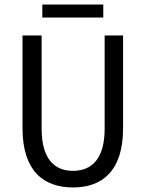

<svg xmlns="http://www.w3.org/2000/svg" viewBox="-20 -812 640 844"><path d="M301 12C429 12 521 -60 521 -248V-656H440V-246C440 -110 380 -61 301 -61C222 -61 163 -110 163 -246V-656H79V-248C79 -60 172 12 301 12ZM166 -735H434V-792H166Z"/></svg>

Font: Hasklig
Style: Regular
Weight: 400
Monospace: yes
Designer: Paul D. Hunt, Teo Tuominen
Foundry: Adobe Systems Incorporated
Version: Version 2.030;PS 1.0;hotconv 16.6.51;makeotf.lib2.5.65220